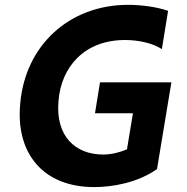

<svg xmlns="http://www.w3.org/2000/svg" viewBox="-20 -757 767 787"><path d="M389.9 -419.4 369.3 -292.6H524.9L500.4 -144.9C467.7 -131.4 436.4 -123.6 402.7 -123.6C286.9 -123.6 208.1 -200.6 219.5 -340.2C229.8 -484 327.1 -593 492.5 -593C543 -593 601.9 -582.4 643.5 -555.8L669 -712.7C622.9 -728.3 561.1 -737.2 505.3 -737.2C262.8 -737.2 83.1 -569.6 62.9 -332.4C43.3 -123.9 160.9 9.9 366.1 9.9C441.8 9.9 544.4 -8.2 623.6 -63.9L682.5 -419.4Z"/></svg>

Font: TID UI
Style: Bold Italic
Weight: 700
Italic angle: -9.39999°
Designer: The TID Project Authors
Foundry: Bakken & Bæck
Version: Version 1.001;hotconv 1.0.109;makeotfexe 2.5.65596